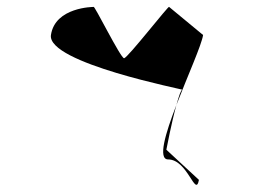

<svg xmlns="http://www.w3.org/2000/svg" viewBox="-20 -714 787 554"><path d="M127 -613C115 -532 516 -455 506 -455C502 -455 496 -436 489 -411C521 -494 562 -585 566 -613L468 -694C469 -702 348 -546 338 -546C328 -546 251 -702 250 -694C250 -694 139 -694 127 -613ZM460 -282C461 -287 475 -361 489 -411C457 -329 435 -254 465 -254C522 -254 544 -142 554 -195Z"/></svg>

Font: Ampere
Style: Ita
Weight: 400
Version: Version 1